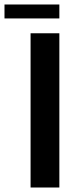

<svg xmlns="http://www.w3.org/2000/svg" viewBox="-86 -834 334 854"><path d="M-66 -752V-814H178V-752ZM50 0V-686H178V0Z"/></svg>

Font: AXENEO7
Style: Regular
Weight: 400
Designer: Hector Gatti, Simon Guibord
Foundry: Omnibus-Type, Jean-Christophe Thérien
Version: Version 1.000